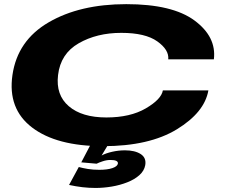

<svg xmlns="http://www.w3.org/2000/svg" viewBox="-20 -701 1104 926"><path d="M477 4Q253 4 134.8 -86Q16.5 -176 40 -339Q64 -505.5 214.5 -593.2Q365 -681 589 -681Q811.5 -681 918 -602.2Q1024.5 -523.5 1011.5 -415H791.5Q796 -460.5 738.5 -501.5Q681 -542.5 565 -542.5Q447 -542.5 359.5 -492.2Q272 -442 260 -339Q248.5 -243 311.8 -188.8Q375 -134.5 493 -134.5Q608 -134.5 683 -178.2Q758 -222 765.5 -265H985Q966.5 -159 833.2 -77.5Q700 4 477 4ZM440.5 205.5Q409 205.5 377.2 201.8Q345.5 198 313 191L360 104.5Q378 109.5 403.2 113.8Q428.5 118 459 118Q498 118 522 109.8Q546 101.5 548.5 88.5Q551.5 70.5 512.5 70.5Q494.5 70.5 475.5 76.8Q456.5 83 446 88.5L372 82L415 0H499.5L470 49Q490 38 521 31Q552 24 582.5 24Q630.5 24 658.5 42Q686.5 60 680.5 95.5Q675.5 123 652.2 143.8Q629 164.5 594 178.2Q559 192 519 198.8Q479 205.5 440.5 205.5Z"/></svg>

Font: Anybody UltraExpanded Regular
Style: Bold Italic
Weight: 700
Width: 9
Italic angle: -10°
Designer: Tyler Finck
Foundry: Etcetera Type Company
Version: Version 1.010; ttfautohint (v1.8.3) -l 8 -r 50 -G 200 -x 14 